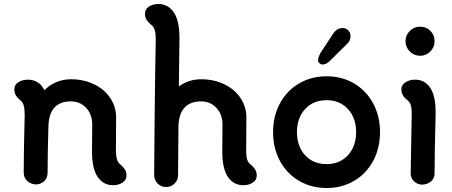

<svg xmlns="http://www.w3.org/2000/svg" viewBox="-20 -915 2271 964"><path d="M615 -33Q615 -11 595 2Q575 15 548 15Q499 15 470.5 -26.5Q442 -68 442 -153L443 -291Q443 -341 412.5 -373.5Q382 -406 336 -406Q225 -406 223 -277V-278Q219 -138 219 -50Q219 -20 201 -4.5Q183 11 161 11Q138 11 118.5 -5Q99 -21 99 -50Q99 -146 104 -339Q104 -393 86 -408Q69 -422 60.5 -435Q52 -448 52 -467Q52 -489 72 -502Q92 -515 119 -515Q177 -515 203 -462Q228 -488 262.5 -502.5Q297 -517 336 -517Q400 -517 452 -492Q504 -467 533.5 -423Q563 -379 563 -325Q563 -233 562 -161Q562 -108 581 -92Q598 -78 606.5 -65Q615 -52 615 -33Z M1269 -33Q1269 -11 1249 2Q1229 15 1202 15Q1153 15 1124.5 -26.5Q1096 -68 1096 -153L1097 -291Q1097 -341 1066.5 -373.5Q1036 -406 990 -406Q882 -406 876 -285L874 -36Q874 -11 856.5 6.5Q839 24 814 24Q789 24 771.5 6.5Q754 -11 754 -36Q754 -121 756.5 -344Q759 -567 762 -719Q762 -772 742 -788Q725 -802 716.5 -815Q708 -828 708 -847Q708 -869 728 -882Q748 -895 775 -895Q825 -895 853.5 -851.5Q882 -808 881 -719L878 -481Q927 -517 990 -517Q1054 -517 1106 -492Q1158 -467 1187.5 -423Q1217 -379 1217 -325L1216 -153Q1216 -107 1235 -92Q1252 -78 1260.5 -65Q1269 -52 1269 -33Z M1351 -252Q1351 -332 1385.5 -396Q1420 -460 1481.5 -496Q1543 -532 1620 -532Q1697 -532 1758 -496Q1819 -460 1853.5 -396Q1888 -332 1888 -252Q1888 -171 1853.5 -107Q1819 -43 1758 -7Q1697 29 1620 29Q1543 29 1481.5 -7Q1420 -43 1385.5 -107Q1351 -171 1351 -252ZM1768 -252Q1768 -323 1727 -367.5Q1686 -412 1620 -412Q1553 -412 1512 -367.5Q1471 -323 1471 -252Q1471 -180 1512 -135.5Q1553 -91 1620 -91Q1686 -91 1727 -135.5Q1768 -180 1768 -252ZM1577 -612Q1577 -627 1589 -649L1654 -748Q1664 -761 1673.5 -767.5Q1683 -774 1703 -774Q1717 -774 1728.5 -762.5Q1740 -751 1740 -735Q1740 -710 1724 -696L1633 -606Q1616 -591 1599 -591Q1591 -591 1584 -597.5Q1577 -604 1577 -612Z M2016 -708Q2016 -738 2037.5 -759.5Q2059 -781 2090 -781Q2120 -781 2141 -760Q2162 -739 2162 -708Q2162 -678 2140.5 -656.5Q2119 -635 2090 -635Q2059 -635 2037.5 -656.5Q2016 -678 2016 -708ZM2042 -44 2047 -339Q2049 -392 2030 -408Q2013 -421 2004.5 -434Q1996 -447 1995 -466Q1995 -488 2015.5 -501.5Q2036 -515 2064 -515Q2114 -515 2141.5 -472Q2169 -429 2167 -341Q2162 -134 2162 -44Q2162 -17 2142 -2.5Q2122 12 2099 12Q2078 12 2060 -3.5Q2042 -19 2042 -44Z"/></svg>

Font: Tsukimi Rounded
Style: Bold
Weight: 700
Designer: Takashi Funayama
Foundry: Takashi Funayama
Version: Version 1.032; ttfautohint (v1.8.3)